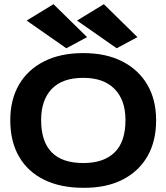

<svg xmlns="http://www.w3.org/2000/svg" viewBox="-20 -884 790 915"><path d="M377 11Q268 11 190 -27.5Q112 -66 70.5 -138Q29 -210 29 -311Q29 -409 70.5 -480.5Q112 -552 190 -591.5Q268 -631 377 -631Q485 -631 562.5 -591.5Q640 -552 682 -480.5Q724 -409 724 -311Q724 -210 682 -138Q640 -66 562.5 -27Q485 12 377 11ZM377 -107Q474 -107 526 -157.5Q578 -208 578 -312Q578 -407 526 -460Q474 -513 377 -513Q277 -513 226.5 -460Q176 -407 176 -312Q176 -107 377 -107ZM296 -654 107 -786 235 -864 395 -707ZM536 -654 347 -786 475 -864 635 -707Z"/></svg>

Font: Inconsolata ExtraExpanded Black
Style: Regular
Weight: 900
Width: 8
Monospace: yes
Designer: Raph Levien, Cyreal, Brenton Simpson
Foundry: Raph Levien, Cyreal, Google
Version: Version 3.001; ttfautohint (v1.8.2.53-6de2)